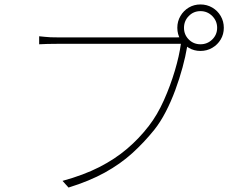

<svg xmlns="http://www.w3.org/2000/svg" viewBox="-20 -828 1040 863"><path d="M807 -703Q807 -672 828.5 -650.5Q850 -629 881 -629Q912 -629 934 -650.5Q956 -672 956 -703Q956 -734 934 -756Q912 -778 881 -778Q850 -778 828.5 -756Q807 -734 807 -703ZM777 -703Q777 -732 791 -756Q805 -780 828.5 -794Q852 -808 881 -808Q910 -808 934 -794Q958 -780 972 -756Q986 -732 986 -703Q986 -674 972 -650.5Q958 -627 934 -613Q910 -599 881 -599Q852 -599 828.5 -613Q805 -627 791 -650.5Q777 -674 777 -703ZM829 -648Q826 -641 824.5 -636Q823 -631 821 -617Q814 -575 800.5 -525Q787 -475 768 -423.5Q749 -372 725 -325.5Q701 -279 673 -244Q627 -187 574 -139Q521 -91 451.5 -52.5Q382 -14 288 15L261 -15Q356 -41 426.5 -77Q497 -113 551.5 -159.5Q606 -206 649 -262Q687 -311 716.5 -377Q746 -443 766 -510.5Q786 -578 793 -631Q779 -631 736 -631Q693 -631 633.5 -631Q574 -631 509 -631Q444 -631 385.5 -631Q327 -631 286.5 -631Q246 -631 236 -631Q211 -631 193 -630.5Q175 -630 156 -629V-665Q169 -664 181 -662.5Q193 -661 207 -660.5Q221 -660 237 -660Q245 -660 276.5 -660Q308 -660 354.5 -660Q401 -660 455 -660Q509 -660 562.5 -660Q616 -660 662 -660Q708 -660 739 -660Q770 -660 777 -660Q785 -660 791.5 -660.5Q798 -661 806 -663Z"/></svg>

Font: Noto Sans SC Thin
Style: Regular
Weight: 100
Designer: Ryoko NISHIZUKA 西塚涼子 (kana, bopomofo & ideographs); Paul D. Hunt (Latin, Greek & Cyrillic); Sandoll Communications 산돌커뮤니
Foundry: Adobe
Version: Version 2.004-H2;hotconv 1.0.118;makeotfexe 2.5.65603